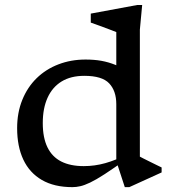

<svg xmlns="http://www.w3.org/2000/svg" viewBox="-20 -760 707 790"><path d="M458.5 -331Q458.5 -386 429.2 -417Q400 -448 327 -448Q271.5 -448 233.5 -424.8Q195.5 -401.5 175.8 -358Q156 -314.5 156 -253.5Q156 -193.5 175.2 -154Q194.5 -114.5 232 -95.5Q269.5 -76.5 324.5 -76.5Q370 -76.5 413.5 -88.8Q457 -101 501.5 -124.5V-106Q447 -67 410.8 -43.5Q374.5 -20 350.8 -8.8Q327 2.5 310.2 6.2Q293.5 10 278 10Q203 10 152.2 -19.5Q101.5 -49 76 -103.2Q50.5 -157.5 50.5 -232.5Q50.5 -297 71.8 -349.2Q93 -401.5 131 -438.5Q169 -475.5 220.5 -495.2Q272 -515 332 -515Q367.5 -515 397 -509.8Q426.5 -504.5 455 -493Q483.5 -481.5 515.5 -462L458.5 -438V-628Q452.5 -630.5 432.8 -638Q413 -645.5 390.5 -653.8Q368 -662 353.5 -667V-704L545 -739.5H565L555.5 -638V-115.5Q560 -113 571.5 -107.2Q583 -101.5 597 -94.5Q611 -87.5 624 -81.2Q637 -75 645 -71V-50.5L512 10H493.5L458.5 -97Z"/></svg>

Font: Newsreader 7pt
Style: Regular
Weight: 400
Designer: Hugues Gentile
Foundry: Production Type
Version: Version 1.003